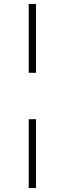

<svg xmlns="http://www.w3.org/2000/svg" viewBox="-20 -762 329 976"><path d="M163 -392V-742H126V-392ZM163 194V-156H126V194Z"/></svg>

Font: Montserrat-Alt1 ExtLt
Style: Regular
Weight: 200
Designer: Differentunic
Foundry: Differentunic
Version: Version 7.222